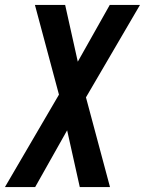

<svg xmlns="http://www.w3.org/2000/svg" viewBox="-38 -755 585 775"><path d="M-18 0 200 -373 103 -735H225L276 -506L405 -735H527L309 -362L406 0H284L233 -229L104 0Z"/></svg>

Font: Iosevka SS18
Style: Bold Italic
Weight: 700
Italic angle: -9°
Monospace: yes
Designer: Belleve Invis
Foundry: Belleve Invis
Version: Version 25.1.1; ttfautohint (v1.8.4)